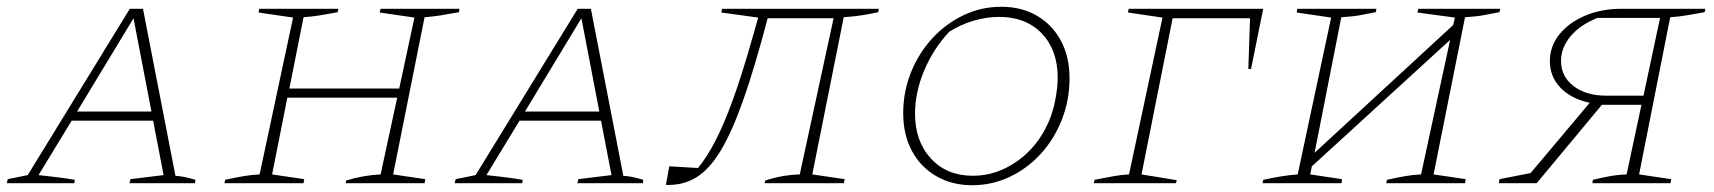

<svg xmlns="http://www.w3.org/2000/svg" viewBox="-41 -542 5071 568"><path d="M478 -22Q494 -21 509 -17.5Q524 -14 537 -10L536 0H342L345 -12L443 -24L412 -185H171L73 -24Q99 -21 125.5 -18Q152 -15 180 -10L179 0H-21L-18 -12L41 -24L343 -516H382ZM187 -212H407L354 -488Z M623 0 625 -10Q652 -16 677.5 -20.5Q703 -25 727 -26L826 -490L724 -505L726 -516H960L958 -506Q921 -499 901.5 -496Q882 -493 857 -491L815 -280H1140L1185 -490L1082 -505L1085 -516H1318L1317 -506Q1285 -500 1262.5 -496.5Q1240 -493 1215 -491L1122 -26L1217 -12L1215 0H982L983 -8Q1009 -16 1035 -20.5Q1061 -25 1085 -26L1134 -253H809L764 -26L859 -12L857 0Z M1803 -22Q1819 -21 1834 -17.5Q1849 -14 1862 -10L1861 0H1667L1670 -12L1768 -24L1737 -185H1496L1398 -24Q1424 -21 1450.5 -18Q1477 -15 1505 -10L1504 0H1304L1307 -12L1366 -24L1668 -516H1707ZM1512 -212H1732L1679 -488Z M1929 5 1939 -50 2024 -45Q2051 -78 2076 -126.5Q2101 -175 2127.5 -248Q2154 -321 2184 -427L2202 -490L2093 -505L2095 -516H2559L2557 -506Q2536 -501 2510 -497Q2484 -493 2455 -491L2362 -26L2458 -12L2455 0H2221L2223 -8Q2247 -16 2272 -20.5Q2297 -25 2325 -26L2425 -488H2230Q2193 -347 2159.5 -251Q2126 -155 2092 -98Q2058 -41 2018.5 -17Q1979 7 1929 5Z M2835 6Q2776 6 2729.5 -20.5Q2683 -47 2657 -95Q2631 -143 2631 -207Q2631 -271 2654 -328Q2677 -385 2717 -428.5Q2757 -472 2809.5 -497Q2862 -522 2921 -522Q2981 -522 3026.5 -495.5Q3072 -469 3097.5 -421.5Q3123 -374 3123 -310Q3123 -246 3100.5 -188.5Q3078 -131 3038.5 -87.5Q2999 -44 2946.5 -19Q2894 6 2835 6ZM2837 -22Q2907 -22 2968 -65Q3029 -108 3061 -181Q3074 -210 3081 -247Q3088 -284 3088 -312Q3088 -394 3041 -443Q2994 -492 2915 -492Q2877 -492 2838.5 -480.5Q2800 -469 2767 -448Q2719 -396 2692.5 -332Q2666 -268 2666 -206Q2666 -124 2713 -73Q2760 -22 2837 -22Z M3696 -516 3660 -338H3652L3657 -488H3428L3336 -26L3440 -9L3438 0H3195L3197 -10Q3227 -16 3252 -20.5Q3277 -25 3299 -26L3398 -490L3296 -505L3298 -516Z M3694 0 3696 -10Q3755 -23 3798 -26L3897 -490L3795 -505L3797 -516H4031L4029 -506Q4008 -502 3985 -497.5Q3962 -493 3927 -491L3848 -90L4258 -468L4263 -490L4152 -505L4155 -516H4397L4395 -506Q4374 -502 4350.5 -497.5Q4327 -493 4293 -491L4200 -26L4295 -12L4293 0H4060L4062 -10Q4088 -16 4113.5 -20.5Q4139 -25 4163 -26L4249 -424L3840 -50L3835 -26L3929 -12L3928 0Z M4393 0 4395 -12 4487 -30 4662 -238Q4608 -249 4576 -282Q4544 -315 4544 -361Q4544 -405 4572 -440Q4600 -475 4648 -495.5Q4696 -516 4755 -516H5004L5002 -506Q4973 -501 4951 -497Q4929 -493 4900 -491L4808 -26L4903 -12L4901 0H4670L4671 -10Q4696 -16 4720 -20.5Q4744 -25 4771 -26L4815 -232H4698L4505 0ZM4711 -259H4821L4870 -489H4685Q4634 -469 4605.5 -435Q4577 -401 4577 -362Q4577 -316 4614 -287.5Q4651 -259 4711 -259Z"/></svg>

Font: Piazzolla SC Thin
Style: Italic
Weight: 100
Italic angle: -11.3°
Designer: Juan Pablo del Peral
Foundry: Huerta Tipografica
Version: Version 1.330